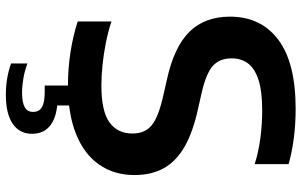

<svg xmlns="http://www.w3.org/2000/svg" viewBox="-203 -587 1006 640"><g transform="rotate(90 300.0 -267.0)"><path d="M264.5 9.5Q208.5 9.5 153.8 1Q99 -7.5 51.5 -23V-135.5Q84.5 -124.5 122 -117Q159.5 -109.5 196.2 -105.8Q233 -102 265 -102Q351 -102 388 -129Q425 -156 425 -205.5Q425 -247.5 397.2 -270Q369.5 -292.5 297.5 -308.5L245 -320.5Q137 -344 86.2 -395.2Q35.5 -446.5 35.5 -530.5Q35.5 -633.5 112.2 -691.5Q189 -749.5 343 -749.5Q394.5 -749.5 441.8 -743.2Q489 -737 527 -726V-613Q488 -625.5 441.2 -631.8Q394.5 -638 347.5 -638Q285 -638 246.8 -625.8Q208.5 -613.5 191.5 -590.8Q174.5 -568 174.5 -536.5Q174.5 -496.5 199 -474Q223.5 -451.5 288 -436.5L341 -424.5Q420 -407.5 469 -379.2Q518 -351 540.8 -309.8Q563.5 -268.5 563.5 -213Q563.5 -143.5 528 -93.5Q492.5 -43.5 425.5 -17Q358.5 9.5 264.5 9.5ZM295.5 216.5Q267.5 216.5 241 212Q214.5 207.5 191.5 199V144.5Q217 154 242 158.2Q267 162.5 289.5 162.5Q320.5 162.5 336.8 153.8Q353 145 353 125.5Q353 105 336.8 96Q320.5 87 289 87H265V-10H331.5V65.5L303.5 44Q364 44 395 66Q426 88 426 129Q426 170.5 392.8 193.5Q359.5 216.5 295.5 216.5Z"/></g></svg>

Font: Encode Sans SemiExpanded SemiBold
Style: Regular
Weight: 600
Width: 6
Designer: Multiple Designers
Foundry: Impallari Type
Version: Version 3.002